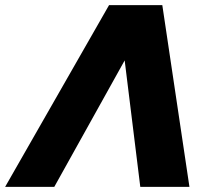

<svg xmlns="http://www.w3.org/2000/svg" viewBox="-59 -730 835 750"><path d="M-39 0 367 -710H575L681 0H489L428 -494L153 0Z"/></svg>

Font: Geist Black
Style: Italic
Weight: 900
Italic angle: -12°
Designer: Basement.studio, Andrés Briganti, Mateo Zaragoza
Foundry: Basement.studio, Vercel, Andrés Briganti, Guido Ferreyra, Mateo Zaragoza
Version: Version 1.500; ttfautohint (v1.8.4.7-5d5b)